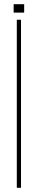

<svg xmlns="http://www.w3.org/2000/svg" viewBox="-20 -894 180 914"><path d="M60 0V-800H80V0ZM45 -834V-874H95V-834Z"/></svg>

Font: Big Shoulders Display Thin
Style: Regular
Weight: 100
Designer: Patric King
Foundry: XO Type Co
Version: Version 1.000; ttfautohint (v1.8.2)